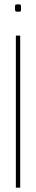

<svg xmlns="http://www.w3.org/2000/svg" viewBox="-20 -864 166 884"><path d="M63 -810Q53 -810 51 -812.5Q49 -815 49 -827Q49 -839 50.5 -841.5Q52 -844 63 -844Q74 -844 75.5 -841.5Q77 -839 77 -827Q77 -815 75.5 -812.5Q74 -810 63 -810ZM53 0V-700H73V0Z"/></svg>

Font: Georama Condensed Thin
Style: Regular
Weight: 100
Width: 3
Designer: Jean-Baptiste Levee
Foundry: Production Type
Version: Version 1.000